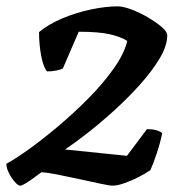

<svg xmlns="http://www.w3.org/2000/svg" viewBox="-26 -585 592 605"><path d="M38 0Q31 0 20.5 -12Q10 -24 2 -40Q-6 -56 -6 -69Q19 -82 62.5 -113Q106 -144 156 -186Q206 -228 253 -275.5Q300 -323 333 -370Q366 -417 375 -456Q355 -469 320 -477Q285 -485 222 -485L172 -369Q166 -366 152.5 -363Q139 -360 122 -360Q110 -375 103.5 -410.5Q97 -446 97 -484Q129 -510 172.5 -528Q216 -546 262 -555.5Q308 -565 345 -565Q362 -565 388.5 -555Q415 -545 440.5 -530Q466 -515 483.5 -500Q501 -485 501 -474Q501 -441 477.5 -401.5Q454 -362 416 -319.5Q378 -277 334.5 -237.5Q291 -198 250 -166Q209 -134 179 -114L374 -94L437 -178Q457 -178 469 -174Q481 -170 485 -165Q479 -135 468 -102Q457 -69 448 -49Q434 -39 411.5 -27.5Q389 -16 366.5 -8Q344 0 329 0Q319 0 289 -6.5Q259 -13 222 -21Q185 -29 152.5 -35.5Q120 -42 104 -42Q96 -36 82.5 -26Q69 -16 56 -8Q43 0 38 0Z"/></svg>

Font: Texturina
Style: Bold Italic
Weight: 700
Italic angle: -11°
Designer: Guillermo Torres Carreño
Foundry: Omnibus-Type
Version: Version 1.002; ttfautohint (v1.8.3)